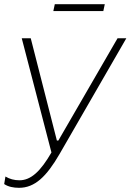

<svg xmlns="http://www.w3.org/2000/svg" viewBox="-32 -703 624 918"><path d="M59 195C134 195 190 142 253 33L572 -520H530L247 -31H240L115 -520H72L214 26C162 116 116 159 61 159C36 159 14 153 -6 141L-12 177C7 190 33 195 59 195ZM223 -650H462L469 -683H230Z"/></svg>

Font: Fixel Display ExtraLight
Style: Italic
Weight: 200
Italic angle: -10°
Designer: AlfaBravo + MacPaw
Foundry: Kyrylo Tkachov, Marchela Mozhyna, Serhii Makarenko, Maria Weinstein, Zakhar Kryvoshyya
Version: Version 1.210;Glyphs 3.2 (3217)